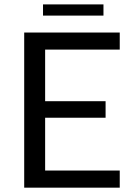

<svg xmlns="http://www.w3.org/2000/svg" viewBox="-20 -867 617 887"><path d="M533.2 -79.1Q533.2 -59.6 533.2 0Q422.9 0 91.8 0Q91.8 -67.4 91.8 -268.6Q91.8 -380.9 91.8 -716.8Q202.1 -716.8 533.2 -716.8Q533.2 -696.3 533.2 -637.7Q447.3 -637.7 188.5 -637.7Q188.5 -578.1 188.5 -399.4Q257.8 -399.4 467.8 -399.4Q467.8 -380.9 467.8 -323.2Q397.5 -323.2 188.5 -323.2Q188.5 -262.7 188.5 -79.1Q274.4 -79.1 533.2 -79.1ZM178.7 -846.7Q249 -846.7 458 -846.7Q458 -834 458 -794.9Q388.7 -794.9 178.7 -794.9Q178.7 -807.6 178.7 -846.7Z"/></svg>

Font: Lato
Style: Regular
Weight: 400
Designer: Lukasz Dziedzic with Adam Twardoch and Botio Nikoltchev
Version: Version 2.015; 2015-08-06; http://www.latofonts.com/